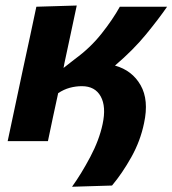

<svg xmlns="http://www.w3.org/2000/svg" viewBox="-20 -524 640 713"><path d="M247.5 169.5Q282 121.5 315.2 58.8Q348.5 -4 361 -63Q375 -128 354 -166Q333 -204 284 -204Q261.5 -204 239.2 -198Q217 -192 196 -178Q185.5 -130 176.5 -88Q167.5 -46 158 0H8.5Q19.5 -53 30.5 -103.5Q41.5 -154 54.5 -216.5L65 -266Q80.5 -338 92 -390.8Q103.5 -443.5 115 -499L265 -503.5Q253.5 -450 242.5 -398Q231.5 -346 219.5 -290.5L216 -272L217 -272.5L258.5 -305Q315.5 -346.5 357.2 -399.2Q399 -452 425 -499H600.5Q569.5 -454 522.2 -396.2Q475 -338.5 407 -280.5Q471 -262.5 502.2 -207.5Q533.5 -152.5 515 -67Q501.5 -1 468 59Q434.5 119 396 165Z"/></svg>

Font: Commissioner
Style: Bold Italic
Weight: 700
Italic angle: -12°
Designer: Kostas Bartsokas
Foundry: Kostas Bartsokas
Version: Version 1.000; ttfautohint (v1.8.3)